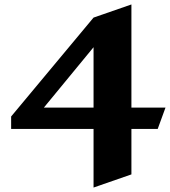

<svg xmlns="http://www.w3.org/2000/svg" viewBox="-20 -628 763 862"><path d="M570 -49V155L400 214V-49H30V-105L400 -549L570 -608V-145H723L688 -49ZM400 -416 177 -145H400Z"/></svg>

Font: Inknut Antiqua
Style: Bold
Weight: 700
Designer: Claus Eggers Sørensen
Foundry: Claus Eggers Sørensen
Version: Version 1.003; ttfautohint (v1.8.2) -l 8 -r 50 -G 200 -x 14 